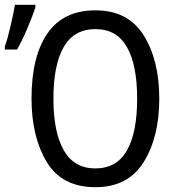

<svg xmlns="http://www.w3.org/2000/svg" viewBox="-35 -768 764 798"><path d="M36 -562Q58 -601 79.5 -652Q101 -703 112 -737V-748H27Q22 -717 9 -660.5Q-4 -604 -15 -575V-562ZM362 -725Q228 -725 162 -629Q96 -533 96 -359Q96 -200 159 -95Q222 10 362 10Q497 10 562 -94Q627 -198 627 -358Q627 -518 562 -621.5Q497 -725 362 -725ZM362 -647Q450 -647 492.5 -572.5Q535 -498 535 -358Q535 -217 492.5 -142.5Q450 -68 361 -68Q273 -68 230 -143.5Q187 -219 187 -358Q187 -497 229.5 -572Q272 -647 362 -647Z"/></svg>

Font: Noto Sans Display SemiCondensed
Style: Regular
Weight: 400
Width: 4
Designer: Monotype Design team
Foundry: Monotype Imaging Inc.
Version: 1.000